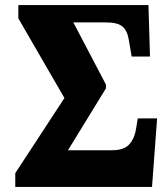

<svg xmlns="http://www.w3.org/2000/svg" viewBox="-20 -734 637 754"><path d="M40 0V-54L233 -349L52 -662V-714H563L569 -512H497L485 -582Q479 -615 460 -630.5Q441 -646 396 -646H268L396 -402V-387L247 -144H420Q467 -144 488 -167.5Q509 -191 515 -232L521 -269H597L577 0Z"/></svg>

Font: Noto Serif Condensed Black
Style: Regular
Weight: 900
Width: 3
Designer: Monotype Design Team
Foundry: Monotype Imaging Inc.
Version: Version 2.015; ttfautohint (v1.8.4.7-5d5b)